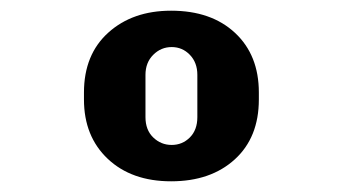

<svg xmlns="http://www.w3.org/2000/svg" viewBox="-20 -717 640 359"><path d="M300 -378Q226 -378 181.5 -420Q137 -462 137 -531V-544Q137 -615 182.5 -656Q228 -697 300 -697Q375 -697 419.5 -655.5Q464 -614 464 -544V-531Q464 -460 419 -419Q374 -378 300 -378ZM301 -446Q321 -446 335 -460Q349 -474 349 -498V-577Q349 -600 335 -614.5Q321 -629 301 -629Q281 -629 266.5 -614.5Q252 -600 252 -577V-498Q252 -474 266.5 -460Q281 -446 301 -446Z"/></svg>

Font: Chivo Mono ExtraBold
Style: Regular
Weight: 800
Monospace: yes
Designer: Hector Gatti
Foundry: Omnibus-Type
Version: Version 1.008